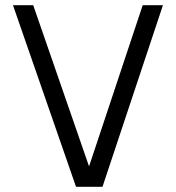

<svg xmlns="http://www.w3.org/2000/svg" viewBox="-20 -720 678 740"><path d="M30 -700H108L338 -36H309L530 -700H608L375 0H273Z"/></svg>

Font: Uncut Sans VF
Style: Regular
Weight: 400
Designer: Kasper Nordkvist
Foundry: Uncut Type
Version: Version 1.100;FEAKit 1.0